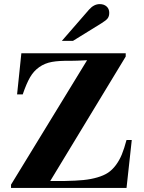

<svg xmlns="http://www.w3.org/2000/svg" viewBox="-20 -924 707 944"><path d="M627.9 -235.8 602.1 0H34.2V-16.1L408.2 -627.9Q354 -625 327.1 -625Q270.5 -626 235.4 -619.6Q200.2 -613.3 172.9 -594Q145.5 -574.7 127.7 -543.9Q109.9 -513.2 91.8 -460H64L85 -662.1H598.1V-646L227.1 -34.2H299.8Q353 -35.2 390.1 -38.8Q427.2 -42.5 458.7 -51.8Q490.2 -61 511 -74.7Q531.7 -88.4 549.3 -111.8Q566.9 -135.3 578.9 -164.3Q590.8 -193.4 602.1 -235.8ZM284.2 -723.1 418 -877Q441.9 -903.8 470.2 -903.8Q491.2 -903.8 504.2 -892.1Q517.1 -880.4 517.1 -860.8Q517.1 -844.2 509.5 -834Q502 -823.7 478 -809.1L338.9 -723.1Z"/></svg>

Font: Accordance
Style: Bold
Weight: 700
Version: Version 1.2 (build January 31, 2020) Miklal Software Solutio